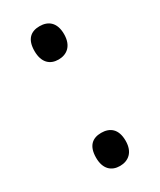

<svg xmlns="http://www.w3.org/2000/svg" viewBox="-150 -599 553 664"><g transform="rotate(-30 126.5 -267.0)"><path d="M68 -480C68 -434 92 -413 126 -413C159 -413 186 -433 186 -480C186 -527 160 -546 126 -546C91 -546 68 -527 68 -480ZM68 -54C68 -9 92 12 126 12C159 12 186 -8 186 -54C186 -102 160 -120 126 -120C91 -120 68 -101 68 -54Z"/></g></svg>

Font: Noto Sans Lao Looped SemiCondensed
Style: Regular
Weight: 400
Width: 4
Designer: Mark Frömberg, Ben Mitchell
Foundry: The Fontpad Ltd
Version: Version 1.003